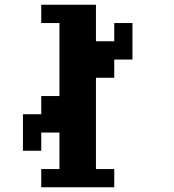

<svg xmlns="http://www.w3.org/2000/svg" viewBox="-20 -789 732 809"><path d="M153.8 0V-76.7H230.5V-230.5H153.8V-153.8H76.7V-307.6H153.8V-384.3H230.5V-691.9H153.8V-769H384.3V-615.2H461.4V-691.9H538.1V-538.1H461.4V-461.4H384.3V-76.7H461.4V0Z"/></svg>

Font: Good Old DOS
Style: Regular
Weight: 400
Designer: Vasily Draigo
Foundry: Vasily Draigo
Version: 1.0